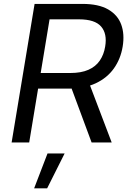

<svg xmlns="http://www.w3.org/2000/svg" viewBox="-20 -748 682 1008"><path d="M41 0 161.6 -727.5H412.6Q497.6 -727.5 547.9 -698.5Q598.1 -669.4 616.5 -618.9Q634.8 -568.4 624 -503.4Q613.3 -438.5 577.9 -388.7Q542.5 -338.9 482.7 -310.8Q422.9 -282.7 338.9 -282.7H139.6L152.8 -364.7H348.6Q406.2 -364.7 444.3 -381.6Q482.4 -398.4 503.9 -429.9Q525.4 -461.4 532.2 -503.9Q543.5 -571.3 510.7 -608.9Q478 -646.5 394.5 -646.5H240.2L133.3 0ZM460.9 0 339.4 -327.6H441.9L566.4 0ZM159.2 240.7 229.5 57.6H319.3L227.5 240.7Z"/></svg>

Font: Inter 16pt
Style: Italic
Weight: 400
Italic angle: -9.3988°
Version: Version 4.001;git-66647c0bb